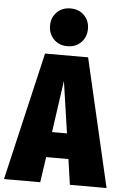

<svg xmlns="http://www.w3.org/2000/svg" viewBox="-82 -995 681 1039"><g transform="rotate(5 258.5 -475.5)"><path d="M155.8 -849.1Q155.8 -893.1 184.6 -922.1Q213.4 -951.2 258.8 -951.2Q304.2 -951.2 333 -922.1Q361.8 -893.1 361.8 -849.1Q361.8 -804.7 333 -775.4Q304.2 -746.1 258.8 -746.1Q213.4 -746.1 184.6 -775.4Q155.8 -804.7 155.8 -849.1ZM337.9 0 317.9 -138.2H196.8L176.8 0H-20L142.1 -695.8H376L537.1 0ZM216.8 -275.9H297.9L256.8 -557.1Z"/></g></svg>

Font: Fira Sans Compressed Heavy
Style: Regular
Weight: 900
Width: 1
Designer: Carrois Corporate & Edenspiekermann AG
Foundry: Carrois Corporate GbR & Edenspiekermann AG
Version: Version 4.203;PS 004.203;hotconv 1.0.88;makeotf.lib2.5.64775